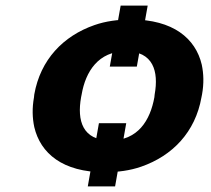

<svg xmlns="http://www.w3.org/2000/svg" viewBox="-20 -608 757 689"><path d="M471 -369 510 -588H413L374 -369ZM393 61 433 -166H335L295 61ZM103 -269 102 -259C95 -220 96 -185 103 -152C125 -58 205 10 355 10C403 10 447 4 487 -10C599 -49 681 -134 703 -259L705 -269C712 -308 711 -343 704 -376C682 -470 601 -538 451 -538C403 -538 359 -532 319 -518C207 -479 125 -394 103 -269ZM535 -269 534 -259C519 -176 475 -104 376 -104C276 -104 256 -175 271 -259L273 -269C287 -351 333 -424 431 -424C530 -424 550 -352 535 -269Z"/></svg>

Font: Asimov
Style: XWidIt
Weight: 500
Designer: Google
Version: Version 2.000980; 2014